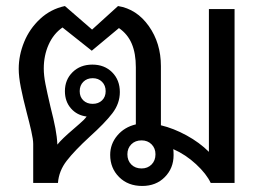

<svg xmlns="http://www.w3.org/2000/svg" viewBox="-20 -606 871 636"><path d="M757 -576V0H678Q664 -30 629.5 -62Q595 -94 554 -112Q555 -105 555 -92Q555 -49 526 -19.5Q497 10 451 10Q404 10 374.5 -19.5Q345 -49 345 -93Q345 -129 368.5 -157Q392 -185 430 -194V-383Q430 -429 416.5 -461Q403 -493 374 -513L284 -438L187 -515Q157 -494 141 -458Q125 -422 125 -379Q125 -356 130.5 -328Q136 -300 147 -253Q158 -210 163.5 -181Q169 -152 170 -127Q184 -145 224 -179Q228 -183 243.5 -196Q259 -209 267 -220Q235 -224 215 -247Q195 -270 195 -304Q195 -342 220.5 -367Q246 -392 286 -392Q326 -392 351.5 -366.5Q377 -341 377 -301Q377 -263 352 -230.5Q327 -198 277 -153Q227 -107 201 -73.5Q175 -40 172 0H90V-129Q90 -144 83.5 -172.5Q77 -201 69 -231Q56 -281 49 -316.5Q42 -352 42 -378Q42 -423 60 -467Q78 -511 113 -543.5Q148 -576 195 -586L285 -508L371 -586Q433 -576 473 -519.5Q513 -463 513 -387V-191Q555 -181 598 -157.5Q641 -134 672 -103V-576ZM287 -262Q306 -262 318 -273.5Q330 -285 330 -304Q330 -323 318 -335Q306 -347 287 -347Q268 -347 256 -335Q244 -323 244 -304Q244 -285 256 -273.5Q268 -262 287 -262ZM495 -95Q495 -115 482 -128Q469 -141 449 -141Q428 -141 415 -128Q402 -115 402 -95Q402 -74 415 -61Q428 -48 449 -48Q469 -48 482 -61Q495 -74 495 -95Z"/></svg>

Font: Sarabun
Style: Regular
Weight: 400
Designer: Suppakit Chalermlarp | Katatrad Co.,Ltd.
Foundry: Cadson Demak Co.,Ltd.
Version: Version 1.000; ttfautohint (v1.6)